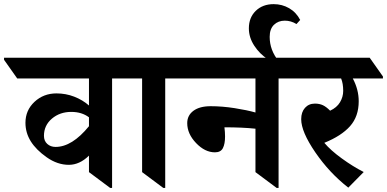

<svg xmlns="http://www.w3.org/2000/svg" viewBox="-89 -904 1889 937"><path d="M590.8 -521H458V13.2H448.7L345.2 -64V-144.5Q299.3 -99.6 247.1 -99.6Q191.4 -99.6 139.2 -136.2Q86.9 -172.9 61 -214.6Q35.2 -256.3 35.2 -304.7Q35.2 -365.7 79.3 -407Q123.5 -448.2 186.5 -448.2Q231.9 -448.2 272.9 -432.4Q314 -416.5 345.2 -389.2V-521H-4.9L-69.3 -612.3V-622.1H526.4L590.8 -530.8ZM345.2 -288.1V-331.5Q310.1 -357.9 258.8 -357.9Q203.1 -357.9 164.3 -325Q125.5 -292 125.5 -241.2Q125.5 -216.3 141.6 -201.7Q157.7 -187 182.1 -187Q262.7 -187 345.2 -288.1Z M850.1 -521H717.3V13.2H708L604.5 -64V-521H526.4L461.9 -612.3V-622.1H785.6L850.1 -530.8Z M1403.3 -521H1270.5V13.2H1261.2L1157.7 -64V-275.9Q1094.7 -282.7 1006.3 -282.7Q1009.3 -259.3 1009.3 -237.8Q1009.3 -201.7 998.8 -181.2Q988.3 -160.6 960 -160.6Q911.1 -160.6 867.9 -205.8Q824.7 -251 824.7 -303.2Q824.7 -340.8 855 -363.3Q885.3 -385.7 939 -385.7Q995.6 -385.7 1056.2 -376.2Q1116.7 -366.7 1157.7 -355V-521H785.6L721.2 -612.3V-622.1H1338.9L1403.3 -530.8Z M1125.5 -765.6Q1125.5 -818.4 1159.2 -851.1Q1192.9 -883.8 1246.6 -883.8Q1287.6 -883.8 1322 -864Q1356.4 -844.2 1376 -806.6L1357.9 -786.6Q1331.1 -803.2 1300.8 -803.2Q1269 -803.2 1248 -783Q1227.1 -762.7 1227.1 -724.1Q1227.1 -659.7 1270.5 -606L1218.3 -614.7Q1178.2 -640.6 1151.9 -680.9Q1125.5 -721.2 1125.5 -765.6Z M1779.8 -521H1632.8Q1661.6 -466.8 1661.6 -409.7Q1661.6 -335.9 1619.4 -288.3Q1577.1 -240.7 1493.7 -207Q1524.4 -170.4 1578.9 -130.9Q1633.3 -91.3 1686 -64.5L1610.8 11.7Q1518.6 -60.1 1449.7 -160.6Q1380.9 -261.2 1380.9 -322.3Q1380.9 -356.9 1399.4 -377.7Q1418 -398.4 1447.8 -398.4Q1470.2 -398.4 1487.1 -390.4Q1503.9 -382.3 1522 -363.8Q1554.7 -378.9 1570.3 -405Q1585.9 -431.2 1585.9 -460.4Q1585.9 -496.6 1575.7 -521H1338.9L1274.4 -612.3V-622.1H1715.3L1779.8 -530.8Z"/></svg>

Font: Noto Serif Devanagari
Style: Bold
Weight: 700
Designer: Monotype Design Team
Foundry: Monotype Imaging Inc.
Version: Version 1.01